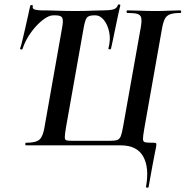

<svg xmlns="http://www.w3.org/2000/svg" viewBox="-20 -673 859 889"><path d="M268 -547Q274 -580 268 -591Q262 -602 237 -602H226Q206 -602 178 -580.5Q150 -559 124 -523.5Q98 -488 84 -446Q83 -443 77.5 -444Q72 -445 73 -448Q78 -462 84 -487.5Q90 -513 97 -543Q104 -573 110 -601Q116 -629 120 -647Q122 -650 127.5 -649.5Q133 -649 132 -646Q128 -631 144 -628Q160 -625 171 -625Q208 -625 246 -623.5Q284 -622 331 -622Q353 -622 374 -622.5Q395 -623 416.5 -624Q438 -625 460 -625Q488 -625 504.5 -629.5Q521 -634 526 -650Q527 -653 532.5 -652.5Q538 -652 537 -648Q533 -632 527 -604Q521 -576 514.5 -544.5Q508 -513 502.5 -486.5Q497 -460 494 -448Q493 -444 487 -444.5Q481 -445 482 -449Q493 -490 485.5 -525Q478 -560 460.5 -581Q443 -602 422 -602H416Q389 -602 381 -589.5Q373 -577 367 -542L285 -80Q280 -49 280 -37Q280 -25 288.5 -23Q297 -21 319 -21H488Q512 -21 523 -25Q534 -29 539.5 -43Q545 -57 550 -87L632 -547Q637 -576 634 -590Q631 -604 616.5 -608.5Q602 -613 570 -613Q566 -613 566 -619Q566 -625 570 -625Q596 -625 629 -623.5Q662 -622 699 -622Q733 -622 763 -623.5Q793 -625 815 -625Q819 -625 819 -619Q819 -613 815 -613Q785 -613 768 -607Q751 -601 743 -585Q735 -569 730 -540L648 -77Q642 -43 642 -29.5Q642 -16 653 -14Q664 -12 692 -12Q701 -12 703 -9.5Q705 -7 703 6Q700 21 696 41Q692 61 685.5 96Q679 131 668 193Q667 197 661 196Q655 195 656 192Q672 103 643 51.5Q614 0 539 0H101Q97 0 97 -6Q97 -12 101 -12Q146 -12 162.5 -26.5Q179 -41 186 -84Z"/></svg>

Font: Cormorant
Style: Bold Italic
Weight: 700
Italic angle: -10°
Designer: Christian Thalmann (Catharsis Fonts)
Foundry: Catharsis Fonts
Version: Version 4.000